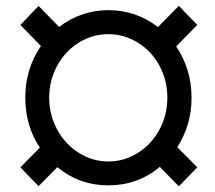

<svg xmlns="http://www.w3.org/2000/svg" viewBox="-20 -638 753 671"><path d="M538.6 -54.7Q460.9 9.8 358.9 9.8Q257.8 9.8 180.2 -53.7L114.7 12.7L51.3 -53.2L119.1 -122.1Q68.4 -198.2 68.4 -296.9Q68.4 -397.5 123 -477.1L51.3 -550.8L114.7 -617.2L186.5 -543.9Q263.7 -602.5 358.9 -602.5Q454.6 -602.5 532.2 -543.5L605 -617.7L669.4 -550.8L595.7 -475.6Q649.4 -396 649.4 -296.9Q649.4 -201.2 599.6 -123.5L669.4 -53.2L605 13.2ZM151.9 -296.9Q151.9 -236.8 179.9 -185.1Q208 -133.3 255.9 -103.5Q303.7 -73.7 358.9 -73.7Q414.1 -73.7 461.9 -103.8Q509.8 -133.8 537.4 -185.3Q564.9 -236.8 564.9 -296.9Q564.9 -356.4 537.4 -408Q509.8 -459.5 461.7 -489Q413.6 -518.6 358.9 -518.6Q303.7 -518.6 255.9 -489.3Q208 -460 179.9 -408.2Q151.9 -356.4 151.9 -296.9Z"/></svg>

Font: Roboto
Style: Regular
Weight: 400
Designer: Google
Version: Version 2.001047; 2015